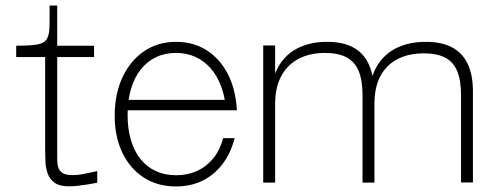

<svg xmlns="http://www.w3.org/2000/svg" viewBox="-20 -659 1778 693"><path d="M228.5 13.5Q195 13.5 177 0.5Q159 -12.5 152 -33Q145 -53.5 144 -75.5Q143 -97.5 143 -115.5V-453H38.5V-494Q87 -494 112.2 -498Q137.5 -502 147.5 -516Q157.5 -530 158.5 -559.5Q159.5 -589 159 -639H186.5V-494H319.5V-453H186.5V-122.5Q186.5 -102 186.5 -84.8Q186.5 -67.5 190.5 -54.5Q194.5 -41.5 206.2 -34.2Q218 -27 241.5 -27Q259.5 -27 276.5 -30Q293.5 -33 307.8 -36.5Q322 -40 331 -41.5V0.5Q316.5 3.5 298 6.5Q279.5 9.5 261.2 11.5Q243 13.5 228.5 13.5Z M615 14Q549 14 499.2 -18Q449.5 -50 421.8 -107.5Q394 -165 394 -241Q394 -319.5 422 -379.8Q450 -440 500 -474Q550 -508 615 -508Q678 -508 726 -477.5Q774 -447 802.5 -391.5Q831 -336 835 -261H796Q792.5 -309.5 778 -347.8Q763.5 -386 740 -412.8Q716.5 -439.5 685 -453.8Q653.5 -468 615 -468Q575 -468 542.8 -452.5Q510.5 -437 487.8 -408Q465 -379 452.8 -337.8Q440.5 -296.5 440.5 -245.5Q440.5 -194.5 452.5 -153.8Q464.5 -113 487.2 -84.8Q510 -56.5 542.5 -41.5Q575 -26.5 616 -26.5Q658 -26.5 692.2 -42.5Q726.5 -58.5 750.5 -88.5Q774.5 -118.5 785.5 -160.5H827Q812.5 -105 782.5 -66Q752.5 -27 710.2 -6.5Q668 14 615 14ZM415 -261V-298.5H819.5L821 -261Z M930 0V-495H973V-329.5L961.5 -352.5Q971 -402.5 997.2 -437.2Q1023.5 -472 1065 -490Q1106.5 -508 1161 -508Q1216 -508 1252.8 -489Q1289.5 -470 1308.8 -431.8Q1328 -393.5 1329.5 -335.5L1313.5 -336.5Q1320.5 -391.5 1346.5 -429.8Q1372.5 -468 1416 -488Q1459.5 -508 1517.5 -508Q1574 -508 1611.8 -488Q1649.5 -468 1668.2 -428.2Q1687 -388.5 1687 -329V-0.5H1644V-315.5Q1644 -369 1630.2 -402.2Q1616.5 -435.5 1586.8 -451Q1557 -466.5 1509 -466.5Q1467 -466.5 1434 -454.2Q1401 -442 1378 -418.8Q1355 -395.5 1343.2 -362Q1331.5 -328.5 1331.5 -285.5V0H1288.5V-315.5Q1288.5 -369 1274.5 -402.8Q1260.5 -436.5 1230.5 -452.2Q1200.5 -468 1152.5 -468Q1110.5 -468 1077.2 -455.5Q1044 -443 1020.8 -419.5Q997.5 -396 985.2 -362.2Q973 -328.5 973 -285.5V0Z"/></svg>

Font: Russolo 10pt ExtraLight
Style: Regular
Weight: 200
Designer: Micah Stupak-Hahn
Version: Version 1.000